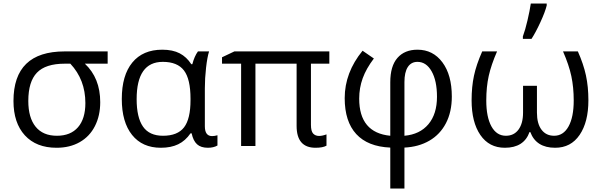

<svg xmlns="http://www.w3.org/2000/svg" viewBox="-20 -826 3404 1086"><path d="M546.9 -248Q546.9 -171.4 516.8 -112.5Q486.8 -53.7 430.9 -22Q375 9.8 299.8 9.8Q185.1 9.8 120.6 -60.5Q56.2 -130.9 56.2 -254.9Q56.2 -535.2 345.2 -535.2H588.9V-465.8H460Q546.9 -384.3 546.9 -248ZM140.1 -254.9Q140.1 -160.2 181.6 -109.1Q223.1 -58.1 301.8 -58.1Q379.4 -58.1 421.1 -106.2Q462.9 -154.3 462.9 -243.2Q462.9 -375 377.9 -465.8H346.2Q237.8 -465.8 189 -415Q140.1 -364.3 140.1 -254.9Z M901.9 -58.1Q984.4 -58.1 1021 -105.7Q1057.6 -153.3 1057.6 -259.8V-267.1Q1057.6 -378.9 1020.5 -427.5Q983.4 -476.1 900.9 -476.1Q752.9 -476.1 752.9 -265.1Q752.9 -161.6 788.8 -109.9Q824.7 -58.1 901.9 -58.1ZM889.6 9.8Q785.2 9.8 727.1 -62.7Q668.9 -135.3 668.9 -266.1Q668.9 -399.9 728.5 -472.4Q788.1 -544.9 897.9 -544.9Q957 -544.9 996.3 -524.4Q1035.6 -503.9 1062 -462.9H1067.9Q1079.6 -507.8 1099.6 -535.2H1162.6Q1152.3 -502.9 1145.5 -442.9Q1138.7 -382.8 1138.7 -326.2V-111.8Q1138.7 -56.2 1179.7 -56.2Q1193.8 -56.2 1210 -61V-2.9Q1187.5 9.8 1155.8 9.8Q1116.2 9.8 1094.5 -10Q1072.8 -29.8 1064 -71.8H1057.6Q1028.8 -29.8 988 -10Q947.3 9.8 889.6 9.8Z M1784.7 -57.1Q1803.2 -57.1 1826.7 -65.9V-2Q1805.7 9.8 1764.6 9.8Q1657.7 9.8 1657.7 -113.8V-465.8H1424.8V0H1343.8V-465.8H1235.8V-502L1305.7 -535.2H1842.8V-465.8H1738.8V-120.1Q1738.8 -84 1751.2 -70.6Q1763.7 -57.1 1784.7 -57.1Z M2187.5 240.2V8.8Q2060.5 3.4 1995.1 -67.6Q1929.7 -138.7 1929.7 -271Q1929.7 -415.5 2030.8 -539.1L2094.7 -495.1Q2051.3 -438 2031.5 -383.3Q2011.7 -328.6 2011.7 -268.1Q2011.7 -75.2 2187.5 -58.1V-360.8Q2187.5 -452.1 2228 -498.5Q2268.6 -544.9 2341.3 -544.9Q2429.2 -544.9 2482.4 -473.4Q2535.6 -401.9 2535.6 -279.8Q2535.6 -192.9 2502.4 -129.2Q2469.2 -65.4 2408.7 -30.3Q2348.1 4.9 2267.6 8.8V240.2ZM2451.7 -278.8Q2451.7 -369.1 2421.4 -422.6Q2391.1 -476.1 2341.3 -476.1Q2305.7 -476.1 2286.6 -446.8Q2267.6 -417.5 2267.6 -361.8V-58.1Q2355 -65.9 2403.3 -123.5Q2451.7 -181.2 2451.7 -278.8Z M2835.4 9.8Q2746.6 9.8 2697 -62.5Q2647.5 -134.8 2647.5 -258.8Q2647.5 -335 2660.9 -397.7Q2674.3 -460.4 2707.5 -535.2H2791.5Q2758.3 -459 2744.4 -396.7Q2730.5 -334.5 2730.5 -257.8Q2730.5 -163.6 2759.8 -110.8Q2789.1 -58.1 2841.3 -58.1Q2887.2 -58.1 2912.8 -93Q2938.5 -127.9 2938.5 -189V-340.8H3017.1V-189Q3017.1 -126.5 3043 -92.3Q3068.8 -58.1 3114.3 -58.1Q3166.5 -58.1 3195.8 -110.8Q3225.1 -163.6 3225.1 -257.8Q3225.1 -331.5 3211.7 -395Q3198.2 -458.5 3164.6 -535.2H3248.5Q3280.3 -463.9 3294.2 -399.7Q3308.1 -335.4 3308.1 -258.8Q3308.1 -135.7 3258.5 -63Q3209 9.8 3120.1 9.8Q3012.7 9.8 2979.5 -79.1H2975.1Q2943.4 9.8 2835.4 9.8ZM2937.5 -620.1Q2950.7 -655.3 2963.6 -710.7Q2976.6 -766.1 2982.4 -806.2H3072.3V-794.9Q3063.5 -758.8 3036.9 -700.9Q3010.3 -643.1 2986.3 -606H2937.5Z"/></svg>

Font: Zoram GWebM
Style: Regular
Weight: 400
Foundry: Ascender Corporation
Version: Version 1.000